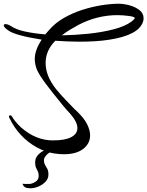

<svg xmlns="http://www.w3.org/2000/svg" viewBox="-26 -732 788 1027"><path d="M316 93Q304 93 291.5 92Q279 91 265 89Q215 81 168.5 55Q122 29 85 -11Q48 -51 25 -100Q22 -105 22 -108Q22 -115 29 -115Q35 -115 38 -109Q46 -95 58 -80.5Q70 -66 86 -51Q165 19 257 19Q322 19 355 1.5Q388 -16 388 -47Q388 -79 351 -122Q341 -133 330 -145Q319 -157 308 -171L259 -232Q216 -285 188 -328.5Q160 -372 160 -417Q160 -440 169 -465.5Q178 -491 197 -520Q127 -531 81.5 -543.5Q36 -556 19 -569Q6 -577 0 -584.5Q-6 -592 -6 -596Q-6 -603 4 -603Q15 -603 32 -593Q59 -574 107.5 -563.5Q156 -553 216 -548L237 -572Q270 -610 316.5 -636.5Q363 -663 415 -679.5Q467 -696 517.5 -704Q568 -712 609 -712Q636 -712 667 -703.5Q698 -695 720 -678Q742 -661 742 -634Q742 -622 738 -613Q713 -544 561 -520Q524 -514 482.5 -511.5Q441 -509 398 -509Q366 -509 333.5 -510.5Q301 -512 270 -514Q218 -462 218 -395Q218 -325 275 -254Q298 -226 322.5 -200.5Q347 -175 372 -149Q377 -145 382 -140Q387 -135 392 -130Q425 -98 440.5 -66.5Q456 -35 456 -8Q456 36 419 64.5Q382 93 316 93ZM305 -543Q373 -544 446 -551.5Q519 -559 581 -575Q643 -591 678 -617Q695 -631 695 -635Q695 -643 660 -647Q646 -649 631 -650Q616 -651 602 -651Q494 -651 394 -599Q370 -586 347.5 -572.5Q325 -559 305 -543ZM138 275Q116 275 106.5 268.5Q97 262 95 251Q100 252 110 252Q120 252 130 252Q144 252 162.5 241Q181 230 181 210Q181 194 176.5 185Q172 176 167 165.5Q162 155 162 135Q162 108 187.5 87Q213 66 243 66Q247 66 252.5 69Q258 72 258 78Q238 81 223.5 96.5Q209 112 209 124Q209 140 215 150Q221 160 227 171Q233 182 233 202Q233 224 217 240.5Q201 257 179 266Q157 275 138 275Z"/></svg>

Font: Birthstone Bounce Medium
Style: Regular
Weight: 500
Designer: Robert E. Leuschke
Foundry: Rob Leuschke
Version: Version 1.010; ttfautohint (v1.8.3)